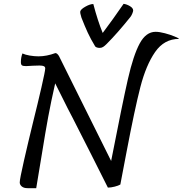

<svg xmlns="http://www.w3.org/2000/svg" viewBox="-20 -971 954 1002"><path d="M914 -768Q837 -768 789.5 -699.5Q742 -631 712.5 -516.5Q683 -402 640 -176Q612 -29 608 -8Q598 -2 578.5 3Q559 8 543 8Q457 -164 359 -356Q331 -409 309 -454Q287 -499 268 -536Q246 -439 231.5 -360.5Q217 -282 199 -170Q173 -14 169 11H124Q104 11 93.5 2Q83 -7 83 -19Q83 -36 105 -132.5Q127 -229 153 -335Q177 -431 196.5 -516Q216 -601 216 -614Q216 -622 209 -625.5Q202 -629 186 -629L152 -628Q126 -626 116 -626Q100 -626 94.5 -630Q89 -634 89 -647Q89 -671 97 -692Q112 -685 135.5 -681Q159 -677 181 -677Q223 -677 269 -694Q274 -694 279 -689.5Q284 -685 288 -678L364 -525Q442 -367 560 -131Q619 -433 647.5 -558Q676 -683 709 -744Q742 -805 792 -805Q812 -805 840.5 -797.5Q869 -790 891.5 -780.5Q914 -771 914 -768ZM675 -916Q675 -912 671 -901.5Q667 -891 661 -883Q593 -798 536 -741Q526 -731 518 -726Q510 -721 500 -721Q492 -721 485 -723.5Q478 -726 476 -730Q453 -768 438 -800.5Q423 -833 405 -879Q397 -904 399 -912Q402 -923 426 -936.5Q450 -950 467 -950Q490 -862 516 -799Q570 -871 625 -951Q641 -949 658 -939Q675 -929 675 -916Z"/></svg>

Font: Charmonman
Style: Bold
Weight: 700
Designer: Ekaluck Peanpanawate
Foundry: Cadson Demak Co.,Ltd.
Version: Version 1.000; ttfautohint (v1.6)